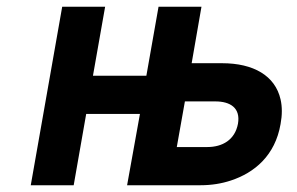

<svg xmlns="http://www.w3.org/2000/svg" viewBox="-20 -548 878 568"><path d="M255 -324 291 -528H164L71 0H198L235 -211H394L356 0H573C606 0 636 -5 663 -14C733 -37 794 -88 810 -181C815 -208 815 -232 810 -254C794 -324 730 -361 637 -361H547L576 -528H449L413 -324ZM684 -182C675 -134 638 -113 593 -113H503L527 -248H617C661 -248 692 -229 684 -182Z"/></svg>

Font: Asimov
Style: NarIt
Weight: 500
Designer: Google
Version: Version 2.000980; 2014